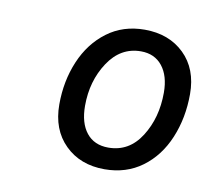

<svg xmlns="http://www.w3.org/2000/svg" viewBox="-48 -768 469 428"><g transform="rotate(10 186.0 -554.0)"><path d="M89 -518Q89 -571 108 -616Q127 -661 163 -688Q199 -715 248 -715Q303 -715 337.5 -681.5Q372 -648 372 -591Q372 -537 353 -491.5Q334 -446 298 -419.5Q262 -393 213 -393Q158 -393 123.5 -427Q89 -461 89 -518ZM314 -584Q314 -622 296.5 -644Q279 -666 248 -666Q202 -666 174 -623.5Q146 -581 146 -525Q146 -486 163.5 -464Q181 -442 213 -442Q260 -442 287 -484.5Q314 -527 314 -584Z"/></g></svg>

Font: Thasadith
Style: Bold Italic
Weight: 700
Italic angle: -9°
Designer: Cadson Demak Co.,Ltd.
Foundry: Cadson Demak Co.,Ltd.
Version: Version 1.000; ttfautohint (v1.6)